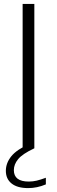

<svg xmlns="http://www.w3.org/2000/svg" viewBox="-20 -760 292 984"><path d="M96 0V-740H156V0ZM124.5 204Q69 204 39.5 180.5Q10 157 10 115.5Q10 75.5 38 40.8Q66 6 137.5 -26L156 0Q94.5 29 72.8 55.8Q51 82.5 51 112Q51 170.5 127.5 170.5Q148 170.5 168 165.8Q188 161 215 151V185Q170 204 124.5 204Z"/></svg>

Font: Encode Sans Semi Expanded Light
Style: Regular
Weight: 300
Width: 6
Designer: Multiple Designers
Foundry: Impallari Type
Version: Version 3.000; ttfautohint (v1.8.3) -l 8 -r 50 -G 200 -x 14 